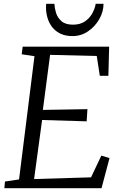

<svg xmlns="http://www.w3.org/2000/svg" viewBox="-20 -988 635 1008"><path d="M3 0 6 -35 80 -46 161 -693 94 -703 99 -743H553L549 -590H504L488 -694L243 -700L205 -411L439 -415L435 -351L201 -358L159 -48L458 -57L512 -171L555 -158L513 0ZM361 -798.5Q324 -798.5 297.5 -811.2Q271 -824 254.2 -845.5Q237.5 -867 229.5 -893.8Q221.5 -920.5 221.5 -948Q221.5 -953 221.8 -958Q222 -963 222.5 -968H265.5Q266.5 -946 274.2 -920.5Q282 -895 302.8 -876.8Q323.5 -858.5 363 -858.5Q401.5 -858.5 426.5 -876Q451.5 -893.5 465 -918.8Q478.5 -944 482.5 -968H523.5Q523.5 -926.5 501.2 -887.5Q479 -848.5 442.2 -823.5Q405.5 -798.5 361 -798.5Z"/></svg>

Font: Merriweather 7pt Light
Style: Italic
Weight: 300
Italic angle: -7.8°
Designer: Eben Sorkin
Foundry: Eben Sorkin
Version: Version 2.200;gftools[0.9.31]